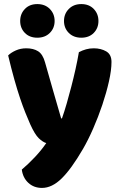

<svg xmlns="http://www.w3.org/2000/svg" viewBox="-20 -733 591 942"><path d="M128 -124Q117 -149 104.5 -180Q92 -211 78.5 -251Q65 -291 50.5 -342.5Q36 -394 20 -461Q34 -475 57.5 -485.5Q81 -496 109 -496Q144 -496 167 -481.5Q190 -467 201 -427Q221 -357 240.5 -288.5Q260 -220 280 -152H284Q296 -186 307.5 -226Q319 -266 330 -308.5Q341 -351 350.5 -393.5Q360 -436 367 -477Q384 -486 402 -491Q420 -496 440 -496Q475 -496 501 -481Q527 -466 527 -429Q527 -389 514.5 -333.5Q502 -278 482 -218.5Q462 -159 437 -102Q412 -45 387 -2Q330 96 282.5 142.5Q235 189 186 189Q146 189 119 164Q92 139 87 99Q119 72 151 38Q183 4 207 -31Q190 -36 170.5 -54.5Q151 -73 128 -124ZM248 -630Q248 -595 224.5 -571.5Q201 -548 163 -548Q125 -548 102 -571.5Q79 -595 79 -630Q79 -665 102 -689Q125 -713 163 -713Q201 -713 224.5 -689Q248 -665 248 -630ZM463 -630Q463 -595 440 -571.5Q417 -548 379 -548Q341 -548 317.5 -571.5Q294 -595 294 -630Q294 -665 317.5 -689Q341 -713 379 -713Q417 -713 440 -689Q463 -665 463 -630Z"/></svg>

Font: Baloo Bhaina 2 ExtraBold
Style: Regular
Weight: 800
Designer: Yesha Goshar, Manish Minz, Shuchita Grover and Ek Type
Foundry: Ek Type
Version: Version 1.640;hotconv 1.0.111;makeotfexe 2.5.65597; ttfautoh